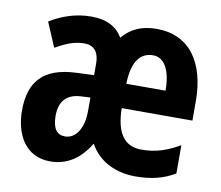

<svg xmlns="http://www.w3.org/2000/svg" viewBox="-67 -638 839 728"><g transform="rotate(10 352.5 -274.0)"><path d="M481 -555C423 -555 382 -536 350 -498C327 -537 288 -558 229 -558C170 -558 117 -540 70 -511L110 -417C155 -442 184 -453 220 -453C263 -453 277 -423 277 -385V-341L206 -338C84 -332 31 -274 31 -162C31 -74 71 10 169 10C232 10 282 -21 321 -85C355 -21 423 10 497 10C556 10 604 -1 649 -28V-137C600 -109 559 -94 502 -94C438 -94 403 -139 402 -236H674V-310C674 -460 607 -555 481 -555ZM485 -454C528 -454 554 -409 554 -330H403C405 -417 436 -454 485 -454ZM240 -253 278 -255V-204C278 -136 250 -93 208 -93C177 -93 160 -115 160 -165C160 -220 188 -250 240 -253Z"/></g></svg>

Font: Noto Sans Tamil ExtraCondensed
Style: Bold
Weight: 700
Width: 2
Designer: Jelle Bosma - Monotype Design Team
Foundry: Monotype Imaging Inc.
Version: Version 2.004